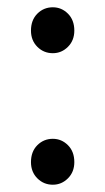

<svg xmlns="http://www.w3.org/2000/svg" viewBox="-20 -495 289 527"><path d="M125 -349Q100 -349 82.5 -366.5Q65 -384 65 -411Q65 -440 82.5 -457.5Q100 -475 125 -475Q149 -475 166.5 -457.5Q184 -440 184 -411Q184 -384 166.5 -366.5Q149 -349 125 -349ZM125 12Q100 12 82.5 -5.5Q65 -23 65 -50Q65 -79 82.5 -96.5Q100 -114 125 -114Q149 -114 166.5 -96.5Q184 -79 184 -50Q184 -23 166.5 -5.5Q149 12 125 12Z"/></svg>

Font: Matigon Symbol
Style: Regular
Weight: 400
Designer: Paul D. Hunt
Foundry: Adobe Systems Incorporated
Version: Version 2.021;PS 2.000;hotconv 1.0.86;makeotf.lib2.5.63406